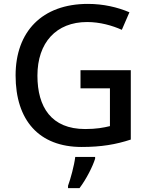

<svg xmlns="http://www.w3.org/2000/svg" viewBox="-20 -810 767 985"><path d="M393 -450V-357H544V-163C511 -155 474 -148 417 -148C243 -148 172 -261 172 -422C172 -591 268 -697 427 -697C493 -697 556 -679 605 -657L644 -747C583 -773 510 -790 431 -790C195 -790 60 -647 60 -423C60 -193 180 -56 399 -56C500 -56 575 -69 651 -94V-450ZM468 4V-5H366C361 38 342 108 329 143V155H388C423 109 456 43 468 4Z"/></svg>

Font: Noto Sans Malayalam UI Medium
Style: Regular
Weight: 500
Designer: Jelle Bosma - Monotype Design Team
Foundry: Monotype Imaging Inc.
Version: Version 2.104